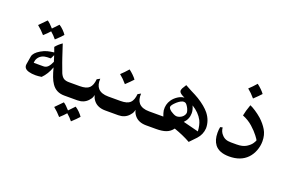

<svg xmlns="http://www.w3.org/2000/svg" viewBox="-87 -856 2025 1330"><g transform="rotate(20 925.0 -191.5)"><path d="M433 0H391Q330 0 298 -48Q285 -67 275 -93.5Q265 -120 255 -158Q236 -104 200 -68Q174 -64 156 -64Q127 -64 106 -70Q66 -81 71 -115L81 -175Q86 -203 130 -229Q154 -243 175.5 -248.5Q197 -254 224 -257L211 -293Q228 -315 258 -336Q274 -285 289 -242L300 -210Q318 -159 326 -140Q337 -116 351.5 -107Q366 -98 390 -98H433ZM244 -195 230 -239 216 -210Q184 -210 171 -207Q148 -202 133 -186Q118 -170 116 -150L115 -141H186Q206 -141 219.5 -155Q233 -169 244 -195ZM249 -395Q230 -373 197 -343Q178 -367 154 -387Q138 -368 110 -343Q84 -373 54 -397Q92 -435 106 -450Q125 -438 152 -407Q182 -437 193 -450Q209 -440 224.5 -424.5Q240 -409 249 -395Z M548 100Q529 122 496 152Q477 128 453 108Q437 127 409 152Q383 122 353 98Q391 60 405 45Q424 57 451 88Q481 58 492 45Q508 55 523.5 70.5Q539 86 548 100Z M604 -125Q628 -98 680 -98H734V0H694Q639 0 610 -33Q592 -54 589 -76Q588 -74 584 -61Q580 -48 564 -31Q535 0 488 0H412Q392 0 377.5 -14.5Q363 -29 363 -50Q363 -70 377.5 -84Q392 -98 412 -98H469Q519 -98 539.5 -118Q560 -138 564 -183L586 -195Q583 -149 604 -125Z M811 -270Q791 -248 759 -218Q732 -250 704 -272Q730 -296 755 -325Q771 -313 786.5 -298Q802 -283 811 -270Z M905 -125Q929 -98 981 -98H1035V0H995Q940 0 911 -33Q893 -54 890 -76Q889 -74 885 -61Q881 -48 865 -31Q836 0 789 0H713Q693 0 678.5 -14.5Q664 -29 664 -50Q664 -70 678.5 -84Q693 -98 713 -98H770Q820 -98 840.5 -118Q861 -138 865 -183L887 -195Q884 -149 905 -125Z M1357 -41 1311 7Q1260 -22 1189 -47Q1170 -21 1141.5 -10.5Q1113 0 1068 0H1015Q994 0 979.5 -14Q965 -28 965 -49Q965 -69 980 -83.5Q995 -98 1015 -98H1086Q1077 -122 1074 -140Q1070 -183 1093 -217Q1107 -238 1131 -254Q1155 -270 1179 -271L1161 -280Q1149 -287 1143 -293.5Q1137 -300 1137 -309Q1137 -314 1142 -326L1161 -357Q1169 -352 1207 -332Q1242 -315 1267 -300Q1325 -264 1355 -227Q1392 -180 1392 -123Q1389 -76 1357 -41ZM1217 -217Q1209 -231 1202 -237Q1195 -243 1185 -243Q1166 -243 1138 -219Q1107 -191 1107 -177Q1107 -169 1116 -159.5Q1125 -150 1137 -144Q1158 -131 1172 -131Q1190 -131 1208 -143Q1219 -151 1224.5 -161Q1230 -171 1230 -179Q1230 -185 1226.5 -196Q1223 -207 1217 -217ZM1328 -161Q1304 -207 1250 -240Q1263 -212 1263 -187Q1263 -143 1232 -112L1346 -83Q1343 -131 1328 -161Z M1741 -44Q1693 6 1608 6Q1534 6 1502 -35Q1477 -68 1477 -121Q1477 -146 1481 -164L1498 -168Q1501 -136 1520 -117Q1532 -103 1548 -96.5Q1564 -90 1588 -90H1629Q1673 -90 1699.5 -106.5Q1726 -123 1737.5 -141.5Q1749 -160 1749 -164Q1749 -167 1729.5 -193Q1710 -219 1677.5 -248Q1645 -277 1602 -294Q1608 -328 1626 -378Q1643 -371 1667.5 -355Q1692 -339 1715 -319Q1748 -289 1769 -254Q1790 -219 1790 -171Q1790 -136 1777 -102Q1764 -68 1741 -44ZM1679 -480Q1659 -458 1627 -428Q1600 -460 1572 -482Q1598 -506 1623 -535Q1639 -523 1654.5 -508Q1670 -493 1679 -480Z"/></g></svg>

Font: Mirza
Style: Regular
Weight: 400
Designer: Arabic design by Kourosh Beigpour, Latin design by Eduardo Tunni, engineering by Lasse Fister
Version: Version 1.0010g